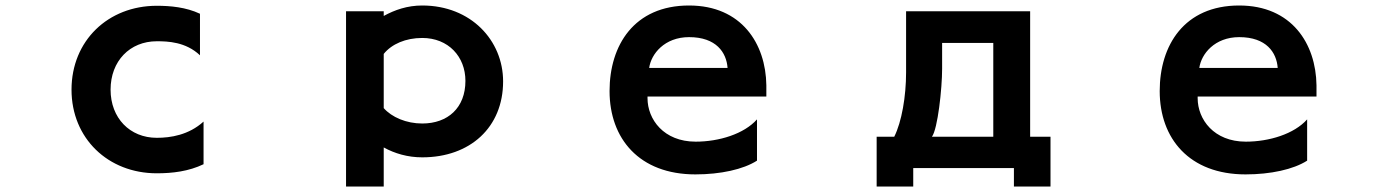

<svg xmlns="http://www.w3.org/2000/svg" viewBox="-20 -558 5040 698"><path d="M720 39V-116C666 -67 600 -57 550 -57C452 -57 382 -129 382 -232C382 -336 452 -408 550 -408C590 -408 655 -406 707 -357V-508C656 -532 599 -537 550 -537C373 -537 240 -410 240 -232C240 -55 373 72 550 72C607 72 666 65 720 39Z M1238 120H1375V-22C1415 0 1462 14 1515 14C1689 14 1809 -95 1809 -262C1809 -411 1692 -538 1515 -538C1461 -538 1415 -522 1375 -500V-517H1238ZM1375 -165V-362C1404 -398 1455 -420 1515 -420C1610 -420 1672 -352 1672 -264C1672 -166 1608 -109 1515 -109C1457 -109 1404 -132 1375 -165Z M2732 26V-124C2685 -71 2594 -43 2509 -43C2393 -43 2334 -124 2334 -201V-207H2766V-248C2764 -399 2676 -538 2485 -538C2285 -538 2196 -393 2196 -227C2196 -54 2304 76 2508 76C2599 76 2682 58 2732 26ZM2625 -311H2340C2347 -362 2396 -423 2485 -423C2584 -423 2621 -367 2625 -311Z M3666 120H3799V-61H3725V-517H3274V-295C3274 -207 3258 -115 3231 -61H3167V120H3300V53H3666ZM3591 -402V-61H3368C3389 -89 3405 -236 3405 -308V-402Z M4732 26V-124C4685 -71 4594 -43 4509 -43C4393 -43 4334 -124 4334 -201V-207H4766V-248C4764 -399 4676 -538 4485 -538C4285 -538 4196 -393 4196 -227C4196 -54 4304 76 4508 76C4599 76 4682 58 4732 26ZM4625 -311H4340C4347 -362 4396 -423 4485 -423C4584 -423 4621 -367 4625 -311Z"/></svg>

Font: LINE Seed JP App_OTF Bold
Style: Regular
Weight: 700
Designer: LINE & Fontrix & Fontworks
Version: Version 1.009